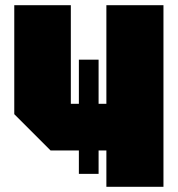

<svg xmlns="http://www.w3.org/2000/svg" viewBox="-20 -720 685 740"><path d="M610 -700V0H390V-140H175L35 -280V-700H253V-320H390V-700ZM360 -50H284V-490H360Z"/></svg>

Font: Tektur SemiCondensed Black
Style: Regular
Weight: 900
Width: 4
Designer: Adam Jagosz
Foundry: Adam Jagosz
Version: Version 1.005;gftools[0.9.30]